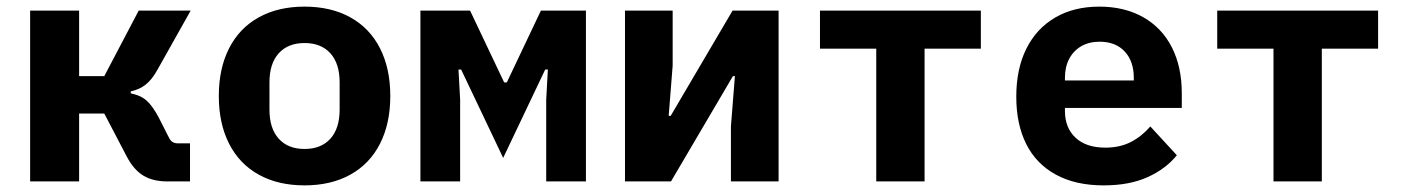

<svg xmlns="http://www.w3.org/2000/svg" viewBox="-20 -548 4240 580"><path d="M71 -516H219V-318H295L399 -516H556L456 -338Q439 -307 419.5 -292Q400 -277 375 -272V-266Q405 -260 423 -244Q441 -228 460 -192L491 -131Q495 -123 501.5 -119Q508 -115 517 -115H554V0H485Q442 0 413 -17.5Q384 -35 363 -75L295 -205H219V0H71Z M641 -258Q641 -341 672 -402Q703 -463 761.5 -495.5Q820 -528 900 -528Q980 -528 1038.5 -495.5Q1097 -463 1128 -402Q1159 -341 1159 -258Q1159 -175 1128 -114Q1097 -53 1038.5 -20.5Q980 12 900 12Q820 12 761.5 -20.5Q703 -53 672 -114Q641 -175 641 -258ZM1006 -217V-299Q1006 -356 978 -387Q950 -418 900 -418Q850 -418 822 -387Q794 -356 794 -299V-217Q794 -160 822 -129Q850 -98 900 -98Q950 -98 978 -129Q1006 -160 1006 -217Z M1250 -516H1400L1503 -299H1511L1614 -516H1750V0H1630V-247L1635 -338H1627L1500 -71L1373 -338H1365L1370 -247V0H1250Z M1868 -516H2012V-350L2000 -198H2006L2193 -516H2332V0H2188V-166L2200 -318H2194L2007 0H1868Z M2627 -401H2457V-516H2943V-401H2773V0H2627Z M3050 -256Q3050 -340 3080.5 -401Q3111 -462 3167.5 -495Q3224 -528 3301 -528Q3377 -528 3433.5 -496Q3490 -464 3520 -405Q3550 -346 3550 -266V-222H3197V-213Q3197 -162 3229 -132Q3261 -102 3319 -102Q3363 -102 3396 -119Q3429 -136 3455 -166L3535 -79Q3502 -38 3447 -13Q3392 12 3314 12Q3229 12 3169.5 -20.5Q3110 -53 3080 -113Q3050 -173 3050 -256ZM3197 -313V-305H3405V-313Q3405 -363 3377.5 -392.5Q3350 -422 3302 -422Q3270 -422 3246.5 -408.5Q3223 -395 3210 -370.5Q3197 -346 3197 -313Z M3827 -401H3657V-516H4143V-401H3973V0H3827Z"/></svg>

Font: iA Writer Quattro V
Style: Regular
Weight: 400
Designer: Mike Abbink, Paul van der Laan, Pieter van Rosmalen, Oliver Reichenstein
Foundry: Information Architects Inc.
Version: Version 2.000